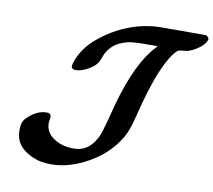

<svg xmlns="http://www.w3.org/2000/svg" viewBox="-86 -784 1108 997"><g transform="rotate(10 468.5 -286.0)"><path d="M200 -127Q200 -122 198 -111Q196 -100 196 -96Q196 -46 240 -16.5Q284 13 345 13Q369 13 386 7Q436 -8 468 -73Q478 -93 498 -169Q518 -245 519 -250Q583 -479 675 -576L685 -586H634Q574 -586 545.5 -582.5Q517 -579 484 -564Q429 -537 408 -474Q402 -457 395 -447Q378 -424 345 -407Q312 -390 286 -390Q263 -390 263 -407Q263 -412 268 -430Q296 -510 367 -566Q452 -636 557 -667Q605 -681 660 -685Q662 -686 793 -686H923Q937 -676 937 -668Q937 -661 929 -648Q917 -630 892 -613.5Q867 -597 842 -589Q828 -587 817 -586Q795 -585 788 -578Q753 -547 713 -454Q674 -361 632 -189Q615 -126 597 -95Q535 12 413 72Q326 114 247 114Q191 114 158 100Q81 71 60 14Q53 -6 53 -32Q53 -59 58 -73Q63 -87 79 -102Q126 -147 177 -147Q200 -147 200 -127Z"/></g></svg>

Font: MathJax_Caligraphic
Style: Bold
Weight: 700
Version: Version 1.1